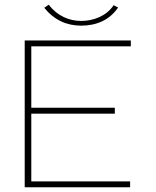

<svg xmlns="http://www.w3.org/2000/svg" viewBox="-20 -796 665 816"><path d="M463 -774C432 -727 376 -707 325 -707C273 -707 223 -729 187 -776L168 -763C210 -711 263 -687 325 -687C389 -687 445 -710 482 -764ZM85 0H533V-25H113V-313H468V-338H113V-599H536V-624H85Z"/></svg>

Font: Inconsolata Expanded ExtraLight
Style: Regular
Weight: 200
Width: 7
Monospace: yes
Designer: Raph Levien, Cyreal, Brenton Simpson
Foundry: Raph Levien, Cyreal, Google
Version: Version 3.100